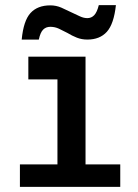

<svg xmlns="http://www.w3.org/2000/svg" viewBox="-20 -748 540 752"><path d="M315 -526V-104H451V-16H58V-104H205V-437H91V-526ZM65 -593Q72 -667 99.5 -697Q127 -727 177 -727Q200 -727 220.5 -718Q241 -709 261 -699Q278 -691 293 -684Q308 -677 322 -677Q338 -677 349 -688.5Q360 -700 367 -728H434Q426 -654 398.5 -623.5Q371 -593 322 -593Q300 -593 281 -600.5Q262 -608 244 -619Q227 -628 211 -635.5Q195 -643 177 -643Q160 -643 149 -632Q138 -621 132 -593Z"/></svg>

Font: D2Coding
Style: Bold
Weight: 700
Monospace: yes
Designer: Yong-Rak Park; Jeong-Hwan Yoon; Sang-Min Lee;
Foundry: NHN Corporation
Version: Version 1.3.2; Build 20180524